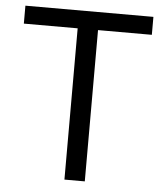

<svg xmlns="http://www.w3.org/2000/svg" viewBox="-51 -743 674 789"><g transform="rotate(5 286.0 -349.0)"><path d="M328 -624V0H244V-624H22V-698H550V-624Z"/></g></svg>

Font: IBM Plex Sans Thai Looped
Style: Regular
Weight: 400
Designer: Mike Abbink, Paul van der Laan, Pieter van Rosmalen, Ben Mitchell, Mark Frömberg
Foundry: Bold Monday
Version: Version 1.1